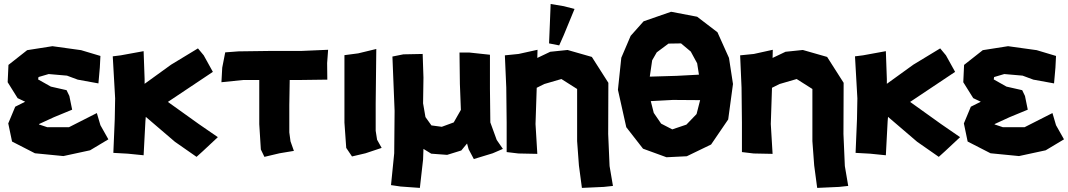

<svg xmlns="http://www.w3.org/2000/svg" viewBox="-20 -752 5240 942"><path d="M472.7 -477.5 377.9 -505.9 237.3 -525.4 113.3 -505.9 21.5 -433.6 17.6 -348.6 66.4 -270.5 103.5 -252.9 54.7 -228.5 20.5 -146.5 39.1 -57.6 151.4 0 291 13.7 421.9 -14.6 511.7 -68.4 472.7 -137.7 455.1 -197.3 318.4 -127.9H211.9L170.9 -141.6L171.9 -143.6L244.1 -176.8L334 -213.9L320.3 -281.2L306.6 -309.6L229.5 -327.1L167 -362.3L168.9 -374L218.8 -388.7L308.6 -380.9L361.3 -361.3L462.9 -342.8L469.7 -419.9Z M533.2 -475.6 544.9 -269.5 543 -167 536.1 -2 607.4 2 684.6 9.8 693.4 -157.2 695.3 -178.7 837.9 -56.6 944.3 17.6 975.6 -10.7 1048.8 -79.1 955.1 -143.6 803.7 -252 1024.4 -399.4 979.5 -480.5 951.2 -514.6 819.3 -434.6 689.5 -340.8V-364.3L684.6 -501L572.3 -480.5Z M1085 -495.1 1070.3 -419.9 1066.4 -348.6 1171.9 -359.4H1252V-278.3V-142.6L1259.8 -18.6L1277.3 17.6L1351.6 0L1421.9 -11.7L1405.3 -58.6L1399.4 -102.5V-236.3L1401.4 -359.4H1442.4L1585.9 -361.3L1585 -442.4L1589.8 -507.8L1456.1 -502H1298.8L1150.4 -500Z M1669.9 -481.4V-285.2V-150.4L1678.7 -26.4L1707 15.6L1773.4 0L1852.5 -26.4L1830.1 -66.4L1823.2 -110.4V-244.1L1826.2 -511.7L1737.3 -490.2Z M1905.3 -474.6 1916 -208 1914.1 0 1898.4 156.2 1945.3 163.1 2040 169.9 2055.7 31.2 2057.6 -21.5 2095.7 2 2173.8 7.8 2243.2 -13.7 2271.5 -47.9 2279.3 -19.5 2304.7 28.3 2397.5 0 2447.3 -21.5 2417 -65.4 2385.7 -151.4 2383.8 -316.4V-483.4L2284.2 -494.1H2234.4L2236.3 -340.8L2241.2 -212.9L2206.1 -151.4L2147.5 -129.9L2096.7 -136.7L2067.4 -177.7L2055.7 -245.1L2057.6 -371.1L2053.7 -487.3L1959 -485.4Z M2681.6 -732.4 2677.7 -633.8 2673.8 -539.1 2723.6 -529.3 2746.1 -580.1 2798.8 -708 2746.1 -721.7ZM2457 -480.5 2463.9 -322.3 2465.8 -150.4V-5.9L2523.4 1L2616.2 2.9L2607.4 -143.6L2613.3 -321.3L2650.4 -339.8L2734.4 -364.3L2811.5 -315.4V-59.6L2820.3 59.6L2835 169.9L2942.4 165L2987.3 160.2L2970.7 62.5L2963.9 -94.7L2964.8 -345.7L2883.8 -472.7L2764.6 -506.8L2679.7 -498L2616.2 -467.8L2617.2 -507.8L2524.4 -487.3Z M3259.8 -538.1 3321.3 -539.1 3369.1 -499 3400.4 -441.4 3409.2 -385.7 3299.8 -379.9 3168 -376 3179.7 -456.1 3202.1 -495.1ZM3272.5 -694.3 3137.7 -647.5 3074.2 -576.2 3028.3 -468.8 3011.7 -311.5 3052.7 -127.9 3134.8 -22.5 3250 19.5 3349.6 14.6 3468.8 -43 3552.7 -166 3576.2 -339.8 3556.6 -467.8 3500 -593.8 3400.4 -669.9ZM3172.9 -255.9 3281.2 -261.7 3415 -260.7 3397.5 -192.4 3347.7 -140.6 3278.3 -117.2 3223.6 -145.5 3187.5 -198.2Z M3611.3 -480.5 3618.2 -322.3 3620.1 -150.4V-5.9L3677.7 1L3770.5 2.9L3761.7 -143.6L3767.6 -321.3L3804.7 -339.8L3888.7 -364.3L3965.8 -315.4V-59.6L3974.6 59.6L3989.3 169.9L4096.7 165L4141.6 160.2L4125 62.5L4118.2 -94.7L4119.1 -345.7L4038.1 -472.7L3918.9 -506.8L3834 -498L3770.5 -467.8L3771.5 -507.8L3678.7 -487.3Z M4174.8 -475.6 4186.5 -269.5 4184.6 -167 4177.7 -2 4249 2 4326.2 9.8 4335 -157.2 4336.9 -178.7 4479.5 -56.6 4585.9 17.6 4617.2 -10.7 4690.4 -79.1 4596.7 -143.6 4445.3 -252 4666 -399.4 4621.1 -480.5 4592.8 -514.6 4460.9 -434.6 4331.1 -340.8V-364.3L4326.2 -501L4213.9 -480.5Z M5161.1 -477.5 5066.4 -505.9 4925.8 -525.4 4801.8 -505.9 4710 -433.6 4706.1 -348.6 4754.9 -270.5 4792 -252.9 4743.2 -228.5 4709 -146.5 4727.5 -57.6 4839.8 0 4979.5 13.7 5110.4 -14.6 5200.2 -68.4 5161.1 -137.7 5143.6 -197.3 5006.8 -127.9H4900.4L4859.4 -141.6L4860.4 -143.6L4932.6 -176.8L5022.5 -213.9L5008.8 -281.2L4995.1 -309.6L4918 -327.1L4855.5 -362.3L4857.4 -374L4907.2 -388.7L4997.1 -380.9L5049.8 -361.3L5151.4 -342.8L5158.2 -419.9Z"/></svg>

Font: MaokenAssortedSans-TC
Style: Regular
Weight: 500
Version: Version 0.83